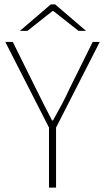

<svg xmlns="http://www.w3.org/2000/svg" viewBox="-20 -850 476 870"><path d="M202 0V-272L4 -660H38L144 -446Q162 -410 179.5 -375Q197 -340 216 -304H220Q240 -340 259 -375Q278 -410 294 -446L400 -660H432L234 -272V0ZM70 -710 210 -830H230L370 -710H336L222 -800H218L104 -710Z"/></svg>

Font: Source Sans 3
Style: Regular
Weight: 200
Designer: Paul D. Hunt
Foundry: Adobe
Version: Version 3.046;hotconv 1.0.118;makeotfexe 2.5.65603